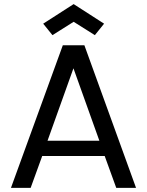

<svg xmlns="http://www.w3.org/2000/svg" viewBox="-20 -913 714 933"><path d="M128.9 0H33.2L285.2 -692.9H390.1L641.1 0H544.9L488.8 -154.8H185.1ZM189.9 -797.9 337.9 -893.1 485.8 -797.9 440.9 -742.2 337.9 -807.1 234.9 -742.2ZM210.9 -229H462.9L336.9 -581.1Z"/></svg>

Font: PoppinsZ
Style: Regular
Weight: 400
Designer: Ninad Kale (Devanagari), Jonny Pinhorn (Latin)
Foundry: Indian Type Foundry
Version: Version 3.002;FEAKit 1.0